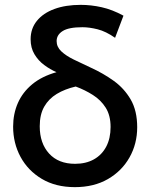

<svg xmlns="http://www.w3.org/2000/svg" viewBox="-20 -755 618 790"><path d="M288 15Q209 15 152 -19Q95 -53 64.5 -109.5Q34 -166 34 -234Q34 -286.5 53.5 -331Q73 -375.5 112.5 -408.2Q152 -441 212.5 -458Q186 -469.5 161.8 -487.5Q137.5 -505.5 121.8 -531.8Q106 -558 106 -593.5Q106 -637.5 131.8 -669.2Q157.5 -701 203.8 -718Q250 -735 312 -735Q355 -735 398.5 -725.2Q442 -715.5 488 -690.5L453.5 -599.5Q415.5 -626 381.5 -634.5Q347.5 -643 319 -643Q262.5 -643 237.8 -627.2Q213 -611.5 213 -586Q213 -562 232.2 -543.8Q251.5 -525.5 283.8 -509.8Q316 -494 355 -476Q404.5 -453.5 447.8 -422.5Q491 -391.5 517.8 -345.5Q544.5 -299.5 544.5 -231.5Q544.5 -163.5 513 -107.5Q481.5 -51.5 424 -18.2Q366.5 15 288 15ZM289 -81Q333.5 -81 366.2 -99.2Q399 -117.5 417 -151.5Q435 -185.5 435 -232.5Q435 -280 415 -311.8Q395 -343.5 362.2 -364.2Q329.5 -385 291.5 -399Q246.5 -388.5 213.5 -368.5Q180.5 -348.5 162 -316.2Q143.5 -284 143.5 -235.5Q143.5 -165.5 182 -123.2Q220.5 -81 289 -81Z"/></svg>

Font: Geologica Thin Roman
Style: Regular
Weight: 400
Version: Version 1.010;gftools[0.9.28]